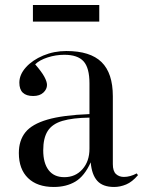

<svg xmlns="http://www.w3.org/2000/svg" viewBox="-20 -730 569 764"><path d="M194 14Q128 14 91.5 -21.5Q55 -57 55 -121Q55 -171 81 -203.5Q107 -236 168.5 -254Q230 -272 336 -276V-398Q336 -460 312.5 -486Q289 -512 236 -512Q202 -512 169.5 -501.5Q137 -491 120 -474Q146 -444 156.5 -424.5Q167 -405 167 -392Q167 -375 152.5 -361.5Q138 -348 112 -348Q57 -348 57 -401Q57 -433 83 -462Q109 -491 152 -509Q195 -527 244 -527Q339 -527 384 -483Q429 -439 429 -347V-77Q429 -49 441.5 -37.5Q454 -26 473 -26Q498 -26 524 -40L529 -33Q506 -6 482 4Q458 14 434 14Q389 14 367 -10.5Q345 -35 341 -84Q316 -29 280 -7.5Q244 14 194 14ZM236 -25Q280 -25 308 -56.5Q336 -88 336 -138V-262Q269 -261 228.5 -249Q188 -237 170 -209Q152 -181 152 -132Q152 -81 173.5 -53Q195 -25 236 -25ZM111 -644V-710H375V-644Z"/></svg>

Font: Display Regular
Style: Regular
Weight: 400
Designer: Latin by Veronika Burian and Jose Scaglione. Greek by Irene Vlachou. Cyrillic by Vera Evstafieva.
Foundry: TypeTogether
Version: Version 3.002